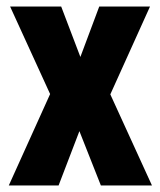

<svg xmlns="http://www.w3.org/2000/svg" viewBox="-20 -570 493 590"><path d="M134 -281 7 0H160L224 -167L290 0H447L319 -280L441 -550H285L227 -395L168 -550H11Z"/></svg>

Font: Noto Sans Arabic UI XCn XBd
Style: Regular
Weight: 800
Width: 2
Designer: Monotype Design Team, Nadine Chahine and Nizar Qandah
Foundry: Monotype Imaging Inc.
Version: Version 2.010